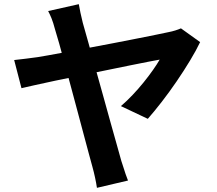

<svg xmlns="http://www.w3.org/2000/svg" viewBox="-20 -836 1040 921"><path d="M358 -816Q361 -797 366 -774.5Q371 -752 377 -727Q389 -687 404.5 -629.5Q420 -572 438.5 -506.5Q457 -441 475.5 -374Q494 -307 511 -246Q528 -185 541.5 -137.5Q555 -90 562 -64Q566 -54 571 -36.5Q576 -19 582.5 -1Q589 17 594 30L445 65Q442 44 436 16Q430 -12 423 -37Q417 -58 406.5 -97.5Q396 -137 382 -189Q368 -241 352.5 -299.5Q337 -358 321 -417Q305 -476 290.5 -530Q276 -584 264 -627Q252 -670 244 -695Q235 -729 227 -748.5Q219 -768 211 -783ZM940 -634Q922 -596 892.5 -547Q863 -498 827.5 -446Q792 -394 755.5 -347Q719 -300 689 -266L560 -327Q588 -351 616 -380.5Q644 -410 669 -441Q694 -472 714 -500.5Q734 -529 746 -550Q732 -548 695 -540.5Q658 -533 604.5 -522.5Q551 -512 489.5 -499Q428 -486 365 -473.5Q302 -461 245.5 -449Q189 -437 146.5 -427.5Q104 -418 83 -413L48 -548Q77 -551 104 -554.5Q131 -558 161 -562Q174 -564 210.5 -570.5Q247 -577 298 -586.5Q349 -596 408 -607Q467 -618 526.5 -629.5Q586 -641 639 -651.5Q692 -662 731.5 -670Q771 -678 789 -682Q805 -685 821 -690Q837 -695 848 -700Z"/></svg>

Font: Noto Sans JP Thin
Style: Bold
Weight: 700
Version: Version 2.004-H2;hotconv 1.0.118;makeotfexe 2.5.65603